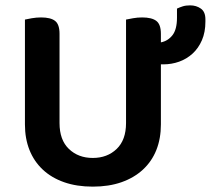

<svg xmlns="http://www.w3.org/2000/svg" viewBox="-20 -680 786 716"><path d="M580 -440V-216Q580 -163 563 -120.5Q546 -78 513 -47.5Q480 -17 433 -0.5Q386 16 326 16Q266 16 219 -0.5Q172 -17 139.5 -47.5Q107 -78 90 -120.5Q73 -163 73 -216V-607Q81 -609 98.5 -612Q116 -615 133 -615Q169 -615 185.5 -602Q202 -589 202 -554V-221Q202 -158 237 -124.5Q272 -91 326 -91Q380 -91 415 -124.5Q450 -158 450 -221V-607Q459 -609 476 -612Q493 -615 510 -615Q546 -615 563 -602Q580 -589 580 -554V-522Q606 -527 623 -548.5Q640 -570 640 -614V-648Q651 -653 662 -656.5Q673 -660 689 -660Q712 -660 729 -648Q746 -636 746 -608V-599Q746 -560 733 -530Q720 -500 698 -480Q676 -460 648 -450Q620 -440 589 -440Z"/></svg>

Font: Baloo 2 Latin SemiBold
Style: Regular
Weight: 400
Designer: Sarang Kulkarni and Ek Type
Foundry: Ek Type
Version: Version 1.001